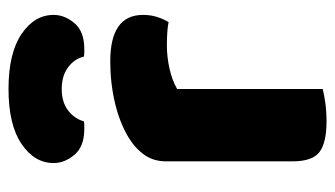

<svg xmlns="http://www.w3.org/2000/svg" viewBox="-188 -591 787 451"><g transform="rotate(-90 205.5 -365.5)"><path d="M222 -1Q211 2 190.5 5Q170 8 146 8Q96 8 74 -8.5Q52 -25 52 -72V-369Q52 -398 67 -419.5Q82 -441 108 -457Q143 -478 189.5 -489Q236 -500 287 -500Q396 -500 396 -423Q396 -405 391 -389.5Q386 -374 379 -363Q360 -367 324 -367Q298 -367 270.5 -361Q243 -355 222 -343ZM222 -614Q191 -614 171.5 -599Q152 -584 146 -562Q141 -561 137 -561Q133 -561 128 -561Q87 -561 67.5 -584Q48 -607 48 -633Q48 -678 93 -708.5Q138 -739 222 -739Q306 -739 351 -708.5Q396 -678 396 -633Q396 -607 376.5 -584Q357 -561 316 -561Q311 -561 307 -561Q303 -561 298 -562Q293 -584 273 -599Q253 -614 222 -614Z"/></g></svg>

Font: Baloo Paaji 2 ExtraBold
Style: Regular
Weight: 800
Designer: Shuchita Grover, Noopur Datye and Ek Type
Foundry: Ek Type
Version: Version 1.640;hotconv 1.0.111;makeotfexe 2.5.65597; ttfautoh